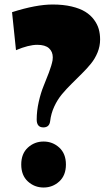

<svg xmlns="http://www.w3.org/2000/svg" viewBox="-20 -817 482 856"><path d="M104.2 -8.1Q74.7 -35.2 74.7 -83.5Q74.7 -131.8 104.2 -158.9Q133.8 -186 174.3 -186Q214.8 -186 244.4 -158.9Q273.9 -131.8 273.9 -83.5Q273.9 -35.2 244.4 -8.1Q214.8 19 174.3 19Q133.8 19 104.2 -8.1ZM203.6 -276.9Q200.2 -249 173.3 -249Q143.6 -249 143.6 -284.2Q143.6 -322.8 152.8 -363.3Q162.1 -403.8 173.8 -432.1Q185.5 -460.4 198 -493.4Q210.4 -526.4 214.4 -548.3Q215.3 -557.1 215.3 -561.5Q215.3 -586.4 198.5 -601.8Q181.6 -617.2 146 -617.2Q107.9 -617.2 51.3 -593.3L33.7 -762.7Q140.6 -796.9 214.8 -796.9Q262.2 -796.9 299.3 -788.1Q336.4 -779.3 360.1 -764.6Q383.8 -750 398.9 -729.5Q414.1 -709 420.2 -687.5Q426.3 -666 426.3 -641.1Q426.3 -610.8 415 -583.3Q403.8 -555.7 385.5 -533.2Q367.2 -510.7 345 -488.8Q322.8 -466.8 299.6 -443.8Q276.4 -420.9 256.3 -397Q236.3 -373 221.9 -342Q207.5 -311 203.6 -276.9Z"/></svg>

Font: Coda ExtraBold
Style: Regular
Weight: 800
Version: Version 2.001; ttfautohint (v0.8) -r 50 -G 200 -x